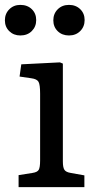

<svg xmlns="http://www.w3.org/2000/svg" viewBox="-36 -765 389 785"><path d="M40 0V-49L97 -58Q117 -61 122.5 -71Q128 -81 128 -109V-382Q128 -419 121.5 -430.5Q115 -442 92 -445L44 -452L51 -502L209 -510L221 -505V-105Q221 -80 227.5 -70.5Q234 -61 253 -58L309 -48V0ZM246 -620Q218 -620 200 -637.5Q182 -655 182 -682Q182 -709 200 -727Q218 -745 246 -745Q274 -745 292 -727.5Q310 -710 310 -683Q310 -656 292 -638Q274 -620 246 -620ZM47 -620Q20 -620 2 -637.5Q-16 -655 -16 -682Q-16 -709 2 -727Q20 -745 47 -745Q76 -745 94 -727.5Q112 -710 112 -683Q112 -656 94 -638Q76 -620 47 -620Z"/></svg>

Font: Text Regular
Style: Regular
Weight: 400
Designer: Latin by Veronika Burian and Jose Scaglione. Greek by Irene Vlachou. Cyrillic by Vera Evstafieva.
Foundry: TypeTogether
Version: Version 3.002